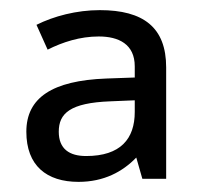

<svg xmlns="http://www.w3.org/2000/svg" viewBox="-20 -742 397 379"><path d="M177 -722C131 -722 86 -710 52 -693L74 -644C104 -659 138 -670 175 -670C214 -670 246 -655 246 -611V-589L190 -587C83 -583 32 -549 32 -482C32 -415 72 -383 135 -383C185 -383 222 -403 249 -431L261 -389H308V-609C308 -688 263 -722 177 -722ZM198 -542 246 -544V-521C246 -468 218 -434 150 -434C117 -434 96 -448 96 -482C96 -518 118 -539 198 -542Z"/></svg>

Font: Noto Sans Bengali
Style: Regular
Weight: 400
Designer: Jelle Bosma - Monotype Design Team
Foundry: Monotype Imaging Inc.
Version: Version 2.003